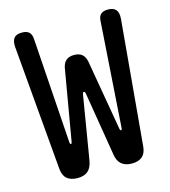

<svg xmlns="http://www.w3.org/2000/svg" viewBox="-111 -829 823 929"><g transform="rotate(-15 300.0 -365.0)"><path d="M89 -56 35 -682Q33 -711 44.5 -725.5Q56 -740 84 -740Q108 -740 119.5 -729.5Q131 -719 133 -698L169 -167Q170 -158 174 -157.5Q178 -157 180 -166L241 -521Q246 -546 260.5 -558Q275 -570 300 -570Q325 -570 339.5 -558Q354 -546 359 -521L420 -167Q422 -159 426 -159Q430 -159 431 -168L467 -700Q469 -720 480.5 -730Q492 -740 515 -740Q543 -740 555 -725.5Q567 -711 565 -682L509 -55Q506 -22 487.5 -6Q469 10 436 10Q403 10 384 -6Q365 -22 360 -54L307 -376Q305 -385 300 -385Q295 -385 293 -376L240 -56Q234 -22 215.5 -6Q197 10 164 10Q130 10 111 -6Q92 -22 89 -56Z"/></g></svg>

Font: Maple Mono Normal NL Medium
Style: Regular
Weight: 500
Monospace: yes
Designer: subframe7536
Version: Version 7.000